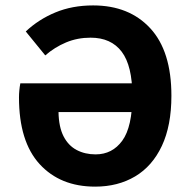

<svg xmlns="http://www.w3.org/2000/svg" viewBox="-20 -684 714 716"><path d="M334.8 12Q204.6 12 127.7 -72.1Q50.8 -156.2 50.8 -320.9Q50.8 -333.2 52.1 -346.7Q53.3 -360.1 55.8 -373.2H510.4V-266.1H198.2Q199.2 -210.5 217 -175.7Q234.9 -140.9 266 -124.6Q297 -108.3 336.5 -108.3Q399 -108.3 436.2 -159.7Q473.5 -211.1 473.5 -327.1Q473.5 -438.6 433.9 -491.1Q394.2 -543.5 317.8 -543.5Q268.6 -543.5 226.2 -525.7Q183.8 -507.9 148.8 -477.4L76.1 -566.6Q123.6 -611.5 186.5 -637.6Q249.4 -663.8 327.3 -663.8Q461.6 -663.8 540.4 -578.5Q619.2 -493.2 619.2 -327.1Q619.2 -215.5 583.6 -139.9Q548 -64.2 483.8 -26.1Q419.6 12 334.8 12Z"/></svg>

Font: Source Sans 3
Style: Regular
Weight: 200
Designer: Paul D. Hunt
Foundry: Adobe
Version: Version 3.046;hotconv 1.0.118;makeotfexe 2.5.65603